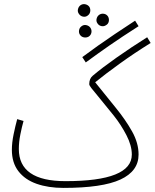

<svg xmlns="http://www.w3.org/2000/svg" viewBox="-20 -897 756 938"><path d="M290 21Q216 21 159 1Q102 -19 70 -60.5Q38 -102 38 -165Q38 -200 46.5 -241Q55 -282 64 -315L95 -306Q87 -278 79.5 -240.5Q72 -203 72 -169Q72 -12 300 -12Q624 -12 624 -142Q624 -186 597.5 -237Q571 -288 536 -332Q488 -392 462 -423Q436 -454 426 -467Q416 -480 416 -486Q416 -513 433 -527Q479 -566 550 -616Q621 -666 699 -715L716 -687Q637 -638 565.5 -586.5Q494 -535 445 -495Q497 -430 545.5 -370.5Q594 -311 625.5 -254.5Q657 -198 657 -142Q657 -61 568.5 -20Q480 21 290 21ZM399 -592 382 -618Q421 -647 459 -674Q497 -701 541 -730.5Q585 -760 640 -796L657 -769Q574 -716 515 -675Q456 -634 399 -592ZM407 -820Q397 -813 384.5 -816Q372 -819 365 -830Q358 -840 361 -852.5Q364 -865 374 -872Q385 -879 397.5 -876Q410 -873 417 -863Q423 -852 420.5 -839.5Q418 -827 407 -820ZM413 -718Q402 -712 389.5 -714.5Q377 -717 370 -728Q364 -738 366.5 -750.5Q369 -763 380 -770Q390 -777 402.5 -774Q415 -771 422 -761Q429 -750 426.5 -737.5Q424 -725 413 -718ZM498 -774Q488 -767 475.5 -769.5Q463 -772 456 -783Q449 -793 452 -805.5Q455 -818 465 -825Q476 -832 488.5 -829.5Q501 -827 508 -816Q514 -805 511.5 -792.5Q509 -780 498 -774Z"/></svg>

Font: Noto Sans Arabic ExtCond ExtLt
Style: Regular
Weight: 200
Width: 2
Designer: Monotype Design Team, Nadine Chahine, Nizar Qandah and Khaled Hosny
Foundry: Monotype Imaging Inc.
Version: Version 2.012; ttfautohint (v1.8.4.7-5d5b)